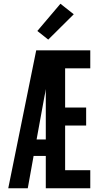

<svg xmlns="http://www.w3.org/2000/svg" viewBox="-20 -1003 540 1023"><path d="M24 0 173 -735H461V-639H327V-430H439V-334H327V-96H461V0H224V-172H159L128 0ZM175 -260H224V-529Q223 -519 221 -509.5Q219 -500 217 -490ZM237 -792 179 -838 302 -983 373 -927Z"/></svg>

Font: Iosevka Algr
Style: Bold
Weight: 700
Monospace: yes
Designer: Belleve Invis
Foundry: Belleve Invis
Version: Version 26.0.2; ttfautohint (v1.8.3)